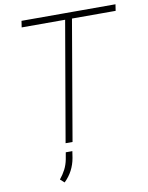

<svg xmlns="http://www.w3.org/2000/svg" viewBox="-99 -782 823 1065"><g transform="rotate(-10 313.0 -249.0)"><path d="M381.3 -710.9 259.3 0H220.2L342.8 -710.9ZM626.5 -710.9 621.1 -674.8H91.8L97.2 -710.9ZM249.5 49.8 243.7 87.4Q237.3 124 220.7 155.8Q204.1 187.5 177.2 213.4L154.3 192.9Q173.8 168.9 186.8 143.8Q199.7 118.7 205.6 88.4L212.4 49.8Z"/></g></svg>

Font: Roboto ExtraLight
Style: Italic
Weight: 250
Designer: Christian Robertson
Foundry: Google
Version: Version 3.009; 2024